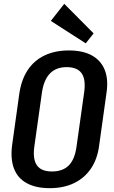

<svg xmlns="http://www.w3.org/2000/svg" viewBox="-20 -972 595 1001"><path d="M239 9Q167 9 119.5 -17Q72 -43 53 -93Q34 -143 43 -214L81 -486Q92 -558 125 -607.5Q158 -657 212.5 -683Q267 -709 339 -709Q412 -709 459 -683Q506 -657 526 -607.5Q546 -558 535 -486L497 -214Q488 -143 454 -93Q420 -43 365.5 -17Q311 9 239 9ZM251 -78Q307 -78 338.5 -109.5Q370 -141 379 -208L419 -492Q428 -558 405.5 -590Q383 -622 327 -622Q273 -622 241 -589.5Q209 -557 199 -492L159 -208Q150 -142 172.5 -110Q195 -78 251 -78ZM468 -798 427 -746 245 -863 315 -952Z"/></svg>

Font: Pathway Extreme Condensed SemiBold
Style: Italic
Weight: 600
Width: 3
Italic angle: -8°
Version: Version 1.001;gftools[0.9.26]